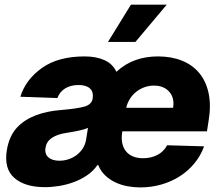

<svg xmlns="http://www.w3.org/2000/svg" viewBox="-20 -795 950 825"><path d="M9.6 -151.3Q19.9 -211.6 53.6 -247.5Q70.3 -265.3 91.3 -278.4Q112.2 -291.5 136.2 -300.4Q160.2 -309.3 186.4 -314.6Q212.7 -320 240.4 -322.1Q311.8 -328.1 342.7 -337Q373.6 -345.9 378.2 -370.7V-372.5Q382.5 -400.2 366.3 -415Q350.1 -429.7 317.8 -429.7Q283.4 -429.7 259.8 -415Q236.2 -400.2 226.6 -373.6L67.5 -379.3Q90.2 -453.1 160.5 -503.2Q230.1 -552.6 343.8 -552.6Q392.8 -552.6 428.4 -536.8Q464.1 -521 480.1 -486.5Q518.8 -521.7 563 -537.1Q607.2 -552.6 658.7 -552.6Q716.6 -552.6 762.1 -534.3Q807.5 -516 836.6 -480.6Q865.8 -445.3 876.6 -393.3Q887.4 -341.3 876.1 -274.1L869.3 -230.8H505.7L505 -226.2Q501.1 -201.3 505.1 -180.8Q509.2 -160.2 520.8 -145.6Q532.3 -131 551 -123Q569.6 -115.1 594.5 -115.1Q628.9 -115.1 656.1 -129.1Q683.2 -143.1 698.2 -170.8L856.9 -166.2Q842.7 -126.4 815.9 -93.8Q789.1 -61.1 753.2 -38Q717.3 -14.9 673.8 -2.3Q630.3 10.3 582.7 10.3Q556.1 10.3 528.6 5.3Q501.1 0.4 476.6 -11Q452.1 -22.4 432.5 -40.7Q413 -58.9 402 -85.9H398.8Q381.4 -60.4 354.9 -42.3Q328.5 -24.1 297.9 -12.8Q267.4 -1.4 235.1 3.9Q202.8 9.2 173.3 9.2Q86.6 9.2 41.2 -30.9Q-3.9 -70.7 9.6 -151.3ZM443.9 -614.7 542.6 -774.9H696.4L561.8 -614.7ZM235.1 -104.4Q255.3 -104.4 274.3 -110.6Q293.3 -116.8 308.9 -128.6Q324.6 -140.3 335.4 -156.8Q346.2 -173.3 349.8 -193.9L358 -245.7Q350.1 -241.8 339.5 -238.8Q328.8 -235.8 315.3 -233Q301.5 -230.1 288.5 -227.8Q275.6 -225.5 263.5 -223.7Q224.8 -217.7 202.2 -202.1Q179.7 -186.4 175.4 -159.8Q173.3 -146.7 176.7 -136.2Q180 -125.7 187.9 -118.8Q195.7 -111.9 207.7 -108.1Q219.8 -104.4 235.1 -104.4ZM723.7 -331.7Q730.8 -373.9 707.4 -400.6Q683.9 -427.2 641.3 -427.2Q620 -427.2 600.5 -420.1Q581 -413 565.2 -400.4Q549.4 -387.8 538.2 -370.2Q527 -352.6 522.4 -331.7Z"/></svg>

Font: Inter P Extra Bold
Style: Italic
Weight: 800
Italic angle: 9.39999°
Designer: Rasmus Andersson
Foundry: rsms
Version: Version 3.018;git-588b23468